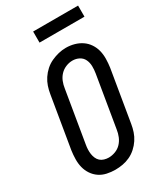

<svg xmlns="http://www.w3.org/2000/svg" viewBox="-226 -1012 953 1110"><g transform="rotate(-30 250.0 -457.0)"><path d="M203 8Q175 8 147.5 2Q120 -4 98 -19Q76 -34 61 -56.5Q46 -79 39.5 -105Q33 -131 33.5 -160Q34 -189 38 -217L95 -559Q99 -584 107 -608Q115 -632 129.5 -654Q144 -676 164 -694Q184 -712 208 -723Q232 -734 256.5 -740Q281 -746 306 -746Q335 -746 362 -738.5Q389 -731 411 -716Q433 -701 448 -678.5Q463 -656 469.5 -630Q476 -604 475.5 -575Q475 -546 471 -518L414 -176Q410 -151 402 -127Q394 -103 379.5 -81Q365 -59 345 -41Q325 -23 301.5 -12Q278 -1 253 3.5Q228 8 203 8ZM205 -72Q227 -72 249.5 -80.5Q272 -89 288 -106Q304 -123 313 -145Q322 -167 325 -189L382 -531Q386 -555 385.5 -578.5Q385 -602 375.5 -622Q366 -642 346 -652.5Q326 -663 302 -663Q280 -663 258 -654Q236 -645 220 -628Q204 -611 195.5 -589.5Q187 -568 184 -546L127 -204Q124 -188 123.5 -172.5Q123 -157 125 -142.5Q127 -128 133 -114Q139 -100 149.5 -90.5Q160 -81 175 -76.5Q190 -72 205 -72ZM190 -848V-922H490V-848Z"/></g></svg>

Font: Iosevka Curly Slab MdObl
Style: Regular
Weight: 500
Italic angle: -9°
Monospace: yes
Designer: Belleve Invis
Foundry: Belleve Invis
Version: Version 11.0.0; ttfautohint (v1.8.3)